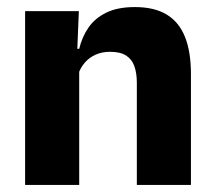

<svg xmlns="http://www.w3.org/2000/svg" viewBox="-20 -523 606 543"><path d="M367 0V-289Q367 -316 360 -335.8Q353 -355.5 336.5 -366Q320 -376.5 291.5 -376.5Q268 -376.5 250 -368.2Q232 -360 219.8 -345.8Q207.5 -331.5 201.5 -313.5L178 -385H204Q212 -418.5 230.2 -445Q248.5 -471.5 280.5 -487.2Q312.5 -503 361.5 -503Q416.5 -503 451.5 -481.8Q486.5 -460.5 503.2 -418.5Q520 -376.5 520 -313.5V0ZM51 0V-491.5H203L198 -368.5L204 -354V0Z"/></svg>

Font: Anek Bangla
Style: Bold
Weight: 700
Designer: Sulekha Rajkumar (Bangla), Yesha Goshar (Latin)
Foundry: Ek Type
Version: Version 1.003